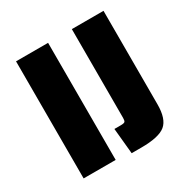

<svg xmlns="http://www.w3.org/2000/svg" viewBox="-147 -747 857 882"><g transform="rotate(-30 281.0 -305.5)"><path d="M224 0H54V-621H224ZM518 -621V-125Q518 -48 483 -19Q448 10 354 10H303L290 -126H324Q341 -126 345.5 -130.5Q350 -135 350 -150V-621Z"/></g></svg>

Font: Passion One
Style: Regular
Weight: 400
Designer: Alejandro Lo Celso
Foundry: Fontstage
Version: Version 1.001